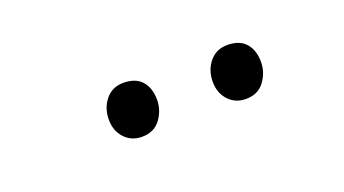

<svg xmlns="http://www.w3.org/2000/svg" viewBox="-26 -837 553 309"><g transform="rotate(-20 250.0 -683.0)"><path d="M142 -681Q142 -701 153.5 -715Q165 -729 184 -729Q205 -729 215.5 -717Q226 -705 226 -685Q226 -667 215 -652Q204 -637 183 -637Q165 -637 153.5 -649.5Q142 -662 142 -681ZM320 -681Q320 -701 331.5 -715Q343 -729 362 -729Q383 -729 393.5 -717Q404 -705 404 -685Q404 -667 393 -652Q382 -637 361 -637Q343 -637 331.5 -649.5Q320 -662 320 -681Z"/></g></svg>

Font: Literata ExtraLight
Style: Italic
Weight: 250
Italic angle: -2°
Designer: Latin by Veronika Burian and Jose Scaglione. Greek by Irene Vlachou. Cyrillic by Vera Evstafieva
Foundry: TypeTogether
Version: Version 3.002